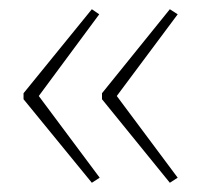

<svg xmlns="http://www.w3.org/2000/svg" viewBox="-20 -580 436 416"><path d="M31 -378 179 -560 195 -549 64 -372 196 -195 179 -184 31 -365ZM201 -378 348 -560 365 -549 233 -372 365 -195 348 -184 201 -365Z"/></svg>

Font: Noto Sans Telugu UI SemiCondensed Thin
Style: Regular
Weight: 100
Width: 4
Designer: Jelle Bosma - Monotype Design Team
Foundry: Monotype Imaging Inc.
Version: Version 2.005; ttfautohint (v1.8.4.7-5d5b)